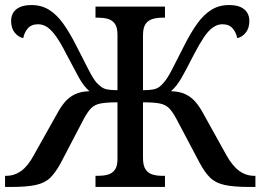

<svg xmlns="http://www.w3.org/2000/svg" viewBox="-20 -740 1031 760"><path d="M0 0V-44H4Q37 -44 64 -63.5Q91 -83 114 -126L206 -290Q221 -318 237.5 -337Q254 -356 277 -367Q300 -378 334 -379Q311 -399 292.5 -432.5Q274 -466 242 -527Q222 -567 204 -593Q186 -619 168.5 -631.5Q151 -644 131 -644Q104 -644 90 -627.5Q76 -611 72 -589Q53 -593 38.5 -610.5Q24 -628 24 -657Q24 -675 32 -689Q40 -703 58 -711.5Q76 -720 105 -720Q144 -720 174.5 -701Q205 -682 231 -645.5Q257 -609 283 -557Q311 -502 330 -465Q349 -428 362 -413Q372 -403 381 -396Q390 -389 404.5 -386Q419 -383 445 -383V-603Q445 -633 434 -647Q423 -661 406 -665.5Q389 -670 369 -670H358V-714H633V-670H622Q602 -670 584.5 -665Q567 -660 556.5 -645.5Q546 -631 546 -599V-383Q572 -383 586.5 -386Q601 -389 610.5 -396Q620 -403 628 -413Q642 -428 661 -465Q680 -502 708 -557Q734 -609 760 -645.5Q786 -682 816.5 -701Q847 -720 886 -720Q916 -720 933.5 -711.5Q951 -703 959 -689Q967 -675 967 -657Q967 -628 952.5 -610.5Q938 -593 919 -589Q915 -611 901 -627.5Q887 -644 860 -644Q841 -644 823 -631.5Q805 -619 787.5 -593Q770 -567 749 -527Q718 -466 699 -432.5Q680 -399 657 -379Q691 -378 714 -367Q737 -356 753.5 -337Q770 -318 785 -290L876 -126Q900 -83 927 -63.5Q954 -44 987 -44H991V0H966Q904 0 868.5 -8Q833 -16 812 -36.5Q791 -57 771 -94L679 -268Q663 -298 649 -312Q635 -326 612 -330.5Q589 -335 546 -335V-115Q546 -84 556.5 -69Q567 -54 584.5 -49Q602 -44 622 -44H633V0H358V-44H369Q389 -44 406 -48.5Q423 -53 434 -67Q445 -81 445 -110V-335Q402 -335 378.5 -330.5Q355 -326 341 -312Q327 -298 311 -268L220 -94Q200 -57 179 -36.5Q158 -16 122.5 -8Q87 0 25 0Z"/></svg>

Font: ET Text
Style: Regular
Weight: 470
Designer: Monotype Design Team
Foundry: Monotype Imaging Inc.
Version: Version 2.009